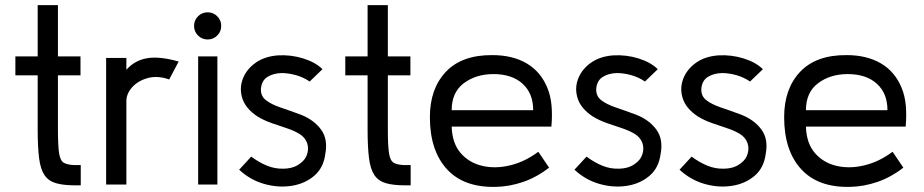

<svg xmlns="http://www.w3.org/2000/svg" viewBox="-20 -720 3603 749"><path d="M127 -216V-426H40V-500H127V-700H206V-500H294V-426H206V-216Q206 -152 210.5 -122.5Q215 -93 229 -85Q243 -77 270 -76H295V3H273Q227 3 198 -5.5Q169 -14 153.5 -37Q138 -60 132.5 -103Q127 -146 127 -216Z M394 0V-494H473V-448Q506 -485 554.5 -493Q603 -501 677 -480L640 -410Q595 -426 556.5 -415.5Q518 -405 495 -379Q472 -353 473 -323V0Z M790 -566Q768 -566 752.5 -581.5Q737 -597 737 -619Q737 -641 752.5 -656.5Q768 -672 790 -672Q812 -672 827.5 -656.5Q843 -641 843 -619Q843 -597 827.5 -581.5Q812 -566 790 -566ZM828 0H753V-500H828Z M913 -58 960 -109Q991 -86 1022 -73.5Q1053 -61 1085 -62Q1104 -62 1121 -67Q1138 -72 1153 -84Q1172 -98 1178.5 -120Q1185 -142 1178 -162Q1170 -184 1149 -197Q1128 -210 1099.5 -219.5Q1071 -229 1040.5 -239.5Q1010 -250 984 -266Q939 -296 926 -334.5Q913 -373 926.5 -410.5Q940 -448 975.5 -474Q1011 -500 1064 -504Q1115 -507 1163 -492Q1211 -477 1238 -450L1188 -402Q1163 -419 1134 -427Q1105 -435 1078 -435Q1046 -434 1023.5 -420Q1001 -406 998 -375Q996 -346 1017 -329.5Q1038 -313 1075 -300.5Q1112 -288 1155 -272Q1205 -252 1232.5 -214.5Q1260 -177 1249 -119Q1242 -65 1205.5 -34Q1169 -3 1117 5Q1065 13 1010.5 -2.5Q956 -18 913 -58Z M1414 -216V-426H1327V-500H1414V-700H1493V-500H1581V-426H1493V-216Q1493 -152 1497.5 -122.5Q1502 -93 1516 -85Q1530 -77 1557 -76H1582V3H1560Q1514 3 1485 -5.5Q1456 -14 1440.5 -37Q1425 -60 1419.5 -103Q1414 -146 1414 -216Z M2131 -226H1742Q1744 -161 1777 -123Q1810 -85 1861 -73Q1912 -61 1970 -75Q2028 -89 2080 -128L2122 -66Q2073 -28 2020 -10Q1967 8 1914 9Q1789 12 1723 -60.5Q1657 -133 1657 -263Q1657 -374 1719.5 -440Q1782 -506 1901 -505Q1979 -505 2034 -473Q2089 -441 2115 -378Q2128 -347 2131.5 -309Q2135 -271 2131 -226ZM1905 -431Q1837 -431 1789.5 -395.5Q1742 -360 1742 -290H2060Q2060 -356 2018.5 -393.5Q1977 -431 1905 -431Z M2221 -58 2268 -109Q2299 -86 2330 -73.5Q2361 -61 2393 -62Q2412 -62 2429 -67Q2446 -72 2461 -84Q2480 -98 2486.5 -120Q2493 -142 2486 -162Q2478 -184 2457 -197Q2436 -210 2407.5 -219.5Q2379 -229 2348.5 -239.5Q2318 -250 2292 -266Q2247 -296 2234 -334.5Q2221 -373 2234.5 -410.5Q2248 -448 2283.5 -474Q2319 -500 2372 -504Q2423 -507 2471 -492Q2519 -477 2546 -450L2496 -402Q2471 -419 2442 -427Q2413 -435 2386 -435Q2354 -434 2331.5 -420Q2309 -406 2306 -375Q2304 -346 2325 -329.5Q2346 -313 2383 -300.5Q2420 -288 2463 -272Q2513 -252 2540.5 -214.5Q2568 -177 2557 -119Q2550 -65 2513.5 -34Q2477 -3 2425 5Q2373 13 2318.5 -2.5Q2264 -18 2221 -58Z M2631 -58 2678 -109Q2709 -86 2740 -73.5Q2771 -61 2803 -62Q2822 -62 2839 -67Q2856 -72 2871 -84Q2890 -98 2896.5 -120Q2903 -142 2896 -162Q2888 -184 2867 -197Q2846 -210 2817.5 -219.5Q2789 -229 2758.5 -239.5Q2728 -250 2702 -266Q2657 -296 2644 -334.5Q2631 -373 2644.5 -410.5Q2658 -448 2693.5 -474Q2729 -500 2782 -504Q2833 -507 2881 -492Q2929 -477 2956 -450L2906 -402Q2881 -419 2852 -427Q2823 -435 2796 -435Q2764 -434 2741.5 -420Q2719 -406 2716 -375Q2714 -346 2735 -329.5Q2756 -313 2793 -300.5Q2830 -288 2873 -272Q2923 -252 2950.5 -214.5Q2978 -177 2967 -119Q2960 -65 2923.5 -34Q2887 -3 2835 5Q2783 13 2728.5 -2.5Q2674 -18 2631 -58Z M3513 -226H3124Q3126 -161 3159 -123Q3192 -85 3243 -73Q3294 -61 3352 -75Q3410 -89 3462 -128L3504 -66Q3455 -28 3402 -10Q3349 8 3296 9Q3171 12 3105 -60.5Q3039 -133 3039 -263Q3039 -374 3101.5 -440Q3164 -506 3283 -505Q3361 -505 3416 -473Q3471 -441 3497 -378Q3510 -347 3513.5 -309Q3517 -271 3513 -226ZM3287 -431Q3219 -431 3171.5 -395.5Q3124 -360 3124 -290H3442Q3442 -356 3400.5 -393.5Q3359 -431 3287 -431Z"/></svg>

Font: Kulim Park
Style: Regular
Weight: 400
Designer: Noponies / Dale Sattler
Foundry: Noponies
Version: Version 1.000; ttfautohint (v1.8.3)